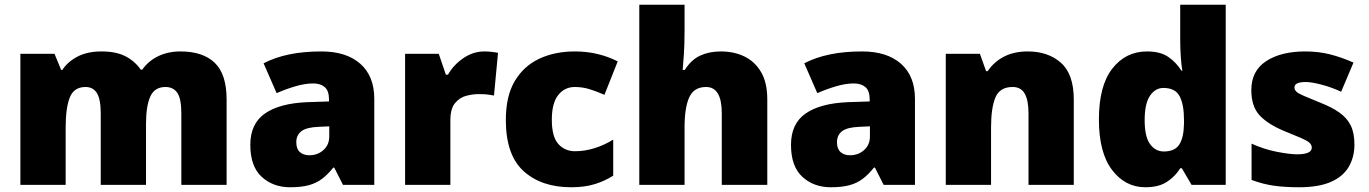

<svg xmlns="http://www.w3.org/2000/svg" viewBox="-20 -780 5774 810"><path d="M741 -563Q836 -563 886 -515Q936 -467 936 -360V0H745V-301Q745 -364 728 -388.5Q711 -413 678 -413Q632 -413 614 -372.5Q596 -332 596 -258V0H405V-301Q405 -361 389 -387Q373 -413 341 -413Q292 -413 274.5 -369Q257 -325 257 -242V0H66V-553H210L238 -485H243Q265 -519 306.5 -541Q348 -563 409 -563Q470 -563 509.5 -542.5Q549 -522 574 -486H580Q606 -523 647.5 -543Q689 -563 741 -563Z M1336 -563Q1441 -563 1500 -511Q1559 -459 1559 -363V0H1427L1390 -73H1386Q1363 -44 1338.5 -25.5Q1314 -7 1282 1.5Q1250 10 1204 10Q1132 10 1084 -34Q1036 -78 1036 -169Q1036 -258 1097.5 -301Q1159 -344 1276 -349L1368 -352V-360Q1368 -397 1350 -412.5Q1332 -428 1301 -428Q1268 -428 1228 -416.5Q1188 -405 1147 -387L1092 -513Q1140 -538 1200.5 -550.5Q1261 -563 1336 -563ZM1325 -245Q1273 -243 1251.5 -226.5Q1230 -210 1230 -180Q1230 -152 1245 -138.5Q1260 -125 1285 -125Q1320 -125 1344.5 -147Q1369 -169 1369 -204V-247Z M2023 -563Q2039 -563 2056 -561Q2073 -559 2081 -557L2064 -377Q2054 -379 2039.5 -381Q2025 -383 1999 -383Q1975 -383 1947.5 -376Q1920 -369 1900 -345.5Q1880 -322 1880 -272V0H1689V-553H1831L1861 -465H1870Q1893 -506 1934.5 -534.5Q1976 -563 2023 -563Z M2390 10Q2264 10 2189 -58Q2114 -126 2114 -274Q2114 -375 2152 -438.5Q2190 -502 2255.5 -532.5Q2321 -563 2405 -563Q2456 -563 2501.5 -552Q2547 -541 2586 -521L2530 -380Q2496 -395 2466.5 -404Q2437 -413 2405 -413Q2362 -413 2335 -379Q2308 -345 2308 -275Q2308 -203 2335.5 -172.5Q2363 -142 2406 -142Q2447 -142 2488.5 -155Q2530 -168 2567 -191V-39Q2533 -17 2490 -3.5Q2447 10 2390 10Z M2868 -652Q2868 -591 2865 -549Q2862 -507 2860 -485H2869Q2896 -528 2934 -545.5Q2972 -563 3021 -563Q3076 -563 3120 -542Q3164 -521 3190.5 -476.5Q3217 -432 3217 -360V0H3025V-302Q3025 -413 2959 -413Q2907 -413 2887.5 -369Q2868 -325 2868 -243V0H2677V-760H2868Z M3617 -563Q3722 -563 3781 -511Q3840 -459 3840 -363V0H3708L3671 -73H3667Q3644 -44 3619.5 -25.5Q3595 -7 3563 1.5Q3531 10 3485 10Q3413 10 3365 -34Q3317 -78 3317 -169Q3317 -258 3378.5 -301Q3440 -344 3557 -349L3649 -352V-360Q3649 -397 3631 -412.5Q3613 -428 3582 -428Q3549 -428 3509 -416.5Q3469 -405 3428 -387L3373 -513Q3421 -538 3481.5 -550.5Q3542 -563 3617 -563ZM3606 -245Q3554 -243 3532.5 -226.5Q3511 -210 3511 -180Q3511 -152 3526 -138.5Q3541 -125 3566 -125Q3601 -125 3625.5 -147Q3650 -169 3650 -204V-247Z M4316 -563Q4402 -563 4456 -515Q4510 -467 4510 -360V0H4319V-302Q4319 -357 4303 -385Q4287 -413 4252 -413Q4198 -413 4179.5 -369Q4161 -325 4161 -242V0H3970V-553H4114L4140 -480H4147Q4173 -519 4215.5 -541Q4258 -563 4316 -563Z M4812 10Q4727 10 4671.5 -63Q4616 -136 4616 -276Q4616 -418 4672.5 -490.5Q4729 -563 4819 -563Q4875 -563 4908.5 -540Q4942 -517 4964 -482H4968Q4964 -503 4961.5 -540Q4959 -577 4959 -612V-760H5151V0H5007L4966 -70H4959Q4939 -37 4904 -13.5Q4869 10 4812 10ZM4890 -141Q4936 -141 4955 -170Q4974 -199 4975 -259V-274Q4975 -339 4956.5 -374Q4938 -409 4888 -409Q4854 -409 4831.5 -376Q4809 -343 4809 -273Q4809 -204 4831.5 -172.5Q4854 -141 4890 -141Z M5694 -170Q5694 -118 5670.5 -77Q5647 -36 5595.5 -13Q5544 10 5460 10Q5401 10 5354.5 3.5Q5308 -3 5260 -21V-174Q5313 -150 5367 -139.5Q5421 -129 5452 -129Q5514 -129 5514 -157Q5514 -169 5504 -178Q5494 -187 5468.5 -198Q5443 -209 5396 -228Q5327 -257 5293 -294.5Q5259 -332 5259 -400Q5259 -481 5321.5 -522Q5384 -563 5487 -563Q5542 -563 5590 -551Q5638 -539 5690 -516L5638 -393Q5597 -412 5555 -423Q5513 -434 5488 -434Q5441 -434 5441 -411Q5441 -401 5449.5 -393Q5458 -385 5482 -375Q5506 -365 5552 -346Q5600 -327 5631.5 -304.5Q5663 -282 5678.5 -250.5Q5694 -219 5694 -170Z"/></svg>

Font: Noto Sans Myanmar Black
Style: Regular
Weight: 900
Designer: Monotype Design Team
Foundry: Monotype Imaging Inc.
Version: Version 2.107; ttfautohint (v1.8.4.7-5d5b)